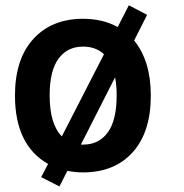

<svg xmlns="http://www.w3.org/2000/svg" viewBox="-20 -625 679 708"><path d="M286.1 10.7Q255.9 10.7 228.5 4.9L199.2 62.5L131.8 28.3L157.2 -20.5Q35.2 -89.8 35.2 -272.5Q35.2 -407.2 103 -481.4Q170.9 -555.7 286.1 -555.7Q358.4 -555.7 414.1 -525.4L455.1 -605.5L522.5 -570.3L474.6 -475.6Q536.1 -400.4 536.1 -272.5Q536.1 -137.7 469.2 -63.5Q402.3 10.7 286.1 10.7ZM163.1 -273.4Q163.1 -167 208 -122.1L363.3 -424.8Q334 -453.1 286.1 -453.1Q228.5 -453.1 195.8 -408.7Q163.1 -364.3 163.1 -273.4ZM278.3 -91.8H287.1Q344.7 -91.8 377.4 -136.7Q410.2 -181.6 410.2 -273.4Q410.2 -310.5 404.3 -339.8Z"/></svg>

Font: Min Sans Bold
Style: Regular
Weight: 700
Designer: Jinseong-Kim, NotoSansCJK, Nunito
Foundry: Jinseong-Kim
Version: Version 1.400;Glyphs 3.1.2 (3151)